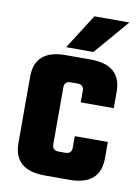

<svg xmlns="http://www.w3.org/2000/svg" viewBox="-78 -724 569 778"><g transform="rotate(10 206.5 -335.0)"><path d="M160 -495H262Q389 -495 389 -384V-317H253V-365Q253 -390 226 -390H200Q173 -390 173 -365V-130Q173 -105 200 -105H226Q253 -105 253 -130V-178H389V-111Q389 0 262 0H160Q33 0 33 -111V-384Q33 -495 160 -495ZM391 -670 268 -527H156L247 -670Z"/></g></svg>

Font: Teko SemiBold
Style: Regular
Weight: 600
Designer: Manushi Parikh, Jonny Pinhorn
Foundry: Indian Type Foundry
Version: Version 1.106;PS 1.0;hotconv 1.0.78;makeotf.lib2.5.61930; tt